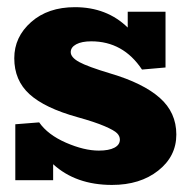

<svg xmlns="http://www.w3.org/2000/svg" viewBox="-20 -504 534 538"><path d="M290 -297.9Q380.9 -271 427.5 -230Q474.1 -189 474.1 -127Q474.1 -65.9 423.3 -25.9Q372.6 14.2 293.9 14.2Q192.4 14.2 128.9 -43.9V1H22.9V-155.8L89.8 -161.1Q113.8 -126.5 164.8 -104.2Q215.8 -82 256.8 -82Q285.2 -82 300.5 -90.1Q315.9 -98.1 315.9 -112.8Q315.9 -122.6 308.1 -130.6Q300.3 -138.7 273.2 -150.4Q246.1 -162.1 196.8 -175.8Q105.5 -201.2 62.7 -240Q20 -278.8 20 -340.8Q20 -400.4 67.1 -442.1Q114.3 -483.9 189.9 -483.9Q279.3 -483.9 337.9 -426.8V-471.2H443.8V-314.9L377.9 -309.1Q325.2 -388.2 235.8 -388.2Q209 -388.2 193.6 -379.9Q178.2 -371.6 178.2 -357.9Q178.2 -343.3 201.7 -330.3Q225.1 -317.4 290 -297.9Z"/></svg>

Font: BioRhyme ExtraBold
Style: Regular
Weight: 800
Designer: Aoife Mooney
Foundry: Aoife Mooney Type
Version: Version 1.500;PS 001.500;hotconv 1.0.88;makeotf.lib2.5.64775